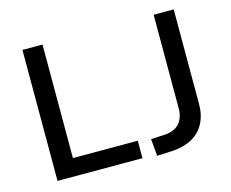

<svg xmlns="http://www.w3.org/2000/svg" viewBox="-100 -847 1203 998"><g transform="rotate(-15 502.0 -348.5)"><path d="M95 0V-705H203V-94H552V0ZM629 8 621 -84 698 -88Q730 -90 753 -103.5Q776 -117 788.5 -142Q801 -167 801 -200V-705H909V-196Q909 -137 886 -93Q863 -49 819 -24.5Q775 0 714 4Z"/></g></svg>

Font: Nunito Sans 9pt SemiBold
Style: Regular
Weight: 600
Version: Version 3.101;gftools[0.9.27]